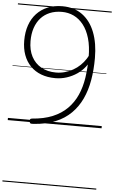

<svg xmlns="http://www.w3.org/2000/svg" viewBox="-92 -1140 1048 1761"><g transform="rotate(5 432.0 -259.5)"><path d="M409 -1084Q518 -1084 593.5 -1028.5Q669 -973 708 -872.5Q747 -772 747 -636Q747 -527 730.5 -432Q714 -337 677.5 -259Q641 -181 582 -122.5Q523 -64 438.5 -29Q354 6 241 14Q218 16 210.5 12.5Q203 9 201 -6Q200 -19 203.5 -25Q207 -31 219 -33Q329 -41 408.5 -74Q488 -107 542.5 -161.5Q597 -216 629.5 -288.5Q662 -361 675.5 -449.5Q689 -538 689 -639Q689 -738 667.5 -812Q646 -886 607.5 -935Q569 -984 518.5 -1008Q468 -1032 409 -1032Q347 -1032 298 -1011.5Q249 -991 215 -953Q181 -915 163 -861.5Q145 -808 145 -741Q145 -658 176.5 -598Q208 -538 266 -505.5Q324 -473 402 -473Q444 -473 483.5 -484Q523 -495 558.5 -515Q594 -535 623 -563Q652 -591 673.5 -624.5Q695 -658 706 -696L720 -639Q704 -592 673 -552Q642 -512 599 -483Q556 -454 505.5 -437.5Q455 -421 401 -421Q328 -421 270 -443Q212 -465 171 -507Q130 -549 108.5 -608Q87 -667 87 -740Q87 -819 109 -882Q131 -945 173 -990Q215 -1035 274.5 -1059.5Q334 -1084 409 -1084ZM0 555H864V565H0ZM0 -20H864V0H0ZM0 -505H864V-500H0ZM0 -1075H864V-1065H0Z"/></g></svg>

Font: Playwrite AR Guides
Style: Regular
Weight: 400
Designer: Veronika Burian, José Scaglione
Foundry: TypeTogether
Version: Version 1.003